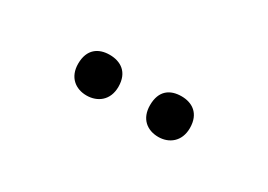

<svg xmlns="http://www.w3.org/2000/svg" viewBox="-15 -903 618 442"><g transform="rotate(30 294.0 -682.0)"><path d="M145 -682C145 -646 169 -628 198 -628C227 -628 252 -646 252 -682C252 -721 227 -736 198 -736C169 -736 145 -721 145 -682ZM336 -682C336 -646 359 -628 389 -628C417 -628 442 -646 442 -682C442 -721 417 -736 389 -736C359 -736 336 -721 336 -682Z"/></g></svg>

Font: Noto Sans Malayalam Medium
Style: Regular
Weight: 500
Designer: Jelle Bosma - Monotype Design Team
Foundry: Monotype Imaging Inc.
Version: Version 2.104